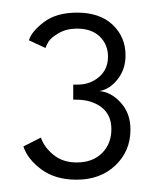

<svg xmlns="http://www.w3.org/2000/svg" viewBox="-20 -694 256 312"><path d="M27 -628.5Q31 -642.5 51.2 -658Q71.5 -673.5 105.5 -673.5Q142 -673.5 163 -653.8Q184 -634 184 -604Q184 -581.5 171.2 -565.2Q158.5 -549 141.5 -546Q160.5 -544.5 176.2 -527.2Q192 -510 192 -483.5Q192 -448.5 167.5 -425.2Q143 -402 104.5 -402Q70 -402 47.5 -418.5Q25 -435 18 -456L46.5 -470.5Q51.5 -455 66.8 -442.5Q82 -430 104.5 -430Q130.5 -430 145.8 -445.2Q161 -460.5 161 -484Q161 -507.5 144.8 -519.8Q128.5 -532 104.5 -532H99V-556.5H106Q126.5 -556.5 141 -569Q155.5 -581.5 155.5 -602Q155.5 -621.5 142.2 -634.5Q129 -647.5 105 -647.5Q88 -647.5 75.5 -640.2Q63 -633 59 -626.5Q55 -620 54 -616Z"/></svg>

Font: League Spartan
Style: Regular
Weight: 350
Foundry: The League of Moveable Type
Version: Version 2.002